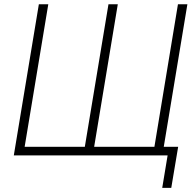

<svg xmlns="http://www.w3.org/2000/svg" viewBox="-20 -748 943 924"><path d="M167 -727.5H212.4L98.6 -41.5H388.2L502 -727.5H546.9L433.1 -41.5H723.1L836.4 -727.5H881.8L761.2 0H46.4ZM760.7 156.2 786.6 0H739.7L746.6 -41.5H837.4L804.2 156.2Z"/></svg>

Font: Inter 24pt ExtraLight
Style: Italic
Weight: 250
Italic angle: -9.3988°
Version: Version 4.001;git-66647c0bb